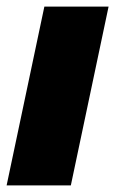

<svg xmlns="http://www.w3.org/2000/svg" viewBox="-21 -560 348 580"><path d="M-1 0 113 -540H307L193 0Z"/></svg>

Font: Geist Black
Style: Italic
Weight: 900
Italic angle: -12°
Designer: Basement.studio, Andrés Briganti, Mateo Zaragoza
Foundry: Basement.studio, Vercel, Andrés Briganti, Guido Ferreyra, Mateo Zaragoza
Version: Version 1.500; ttfautohint (v1.8.4.7-5d5b)